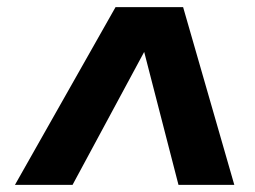

<svg xmlns="http://www.w3.org/2000/svg" viewBox="-20 -717 717 540"><path d="M22 -197H184L385.5 -571L482 -197H639L495 -697H305Z"/></svg>

Font: HK Grotesk Black
Style: Italic
Weight: 900
Italic angle: -16°
Designer: Alfredo Marco Pradil
Foundry: Hanken Design Co.
Version: Version 3.001;FEAKit 1.0